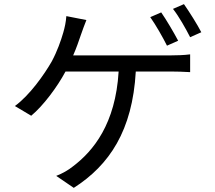

<svg xmlns="http://www.w3.org/2000/svg" viewBox="-20 -850 1040 929"><path d="M842 -653C821 -693 785 -754 760 -790L707 -767C734 -729 768 -669 788 -629ZM334 -582C350 -618 362 -654 372 -683C379 -704 389 -730 398 -753L301 -772C299 -743 293 -716 286 -692C275 -654 257 -602 230 -552C195 -491 124 -389 52 -337L131 -290C189 -338 257 -429 297 -504H554C539 -250 431 -119 333 -45C311 -27 281 -10 252 1L337 59C509 -51 621 -218 637 -504H806C829 -504 869 -503 900 -501V-587C871 -583 831 -582 806 -582ZM817 -807C846 -770 878 -713 900 -670L954 -694C935 -731 896 -793 870 -830Z"/></svg>

Font: Noto Sans CJK JP Regular
Style: Regular
Weight: 400
Designer: Ryoko NISHIZUKA (kana & ideographs); Paul D. Hunt (Latin, Greek & Cyrillic); Wenlong ZHANG (bopomofo); Sandoll Communica
Foundry: Adobe Systems Incorporated
Version: Version 1.001;PS 1.001;hotconv 1.0.78;makeotf.lib2.5.61930